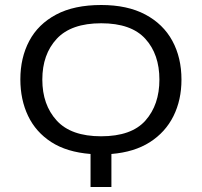

<svg xmlns="http://www.w3.org/2000/svg" viewBox="-20 -744 803 764"><path d="M382.8 -724.1Q486.8 -724.1 558.1 -686.3Q629.4 -648.4 665.8 -581.5Q702.1 -514.6 702.1 -427.2Q702.1 -346.2 670.2 -282Q638.2 -217.8 576.2 -178.2Q514.2 -138.7 423.3 -131.3V0H340.3V-131.3Q246.1 -138.7 184.3 -178.5Q122.6 -218.3 91.8 -282.7Q61 -347.2 61 -428.2Q61 -514.2 96.4 -581.1Q131.8 -647.9 203.4 -686Q274.9 -724.1 382.8 -724.1ZM382.8 -651.4Q263.2 -651.4 205.8 -589.6Q148.4 -527.8 148.4 -427.2Q148.4 -327.1 205.6 -264.4Q262.7 -201.7 382.3 -201.7Q503.4 -201.7 558.8 -264.4Q614.3 -327.1 614.3 -427.2Q614.3 -528.3 558.1 -589.8Q502 -651.4 382.8 -651.4Z"/></svg>

Font: Open Sans
Style: Regular
Weight: 400
Designer: Monotype Design Team
Foundry: Monotype Imaging Inc.
Version: Version 3.000; ttfautohint (v1.8.4)